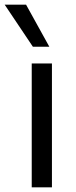

<svg xmlns="http://www.w3.org/2000/svg" viewBox="-53 -797 323 817"><path d="M82 -527H168V0H82ZM-33 -777H58L157 -598H87Z"/></svg>

Font: Be Vietnam
Style: Regular
Weight: 400
Designer: Gabriel Lam
Foundry: TypeRant
Version: Version 4.000